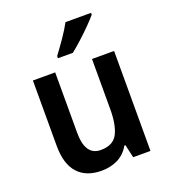

<svg xmlns="http://www.w3.org/2000/svg" viewBox="-141 -868 865 980"><g transform="rotate(-20 292.0 -378.0)"><path d="M511 -543V0H417L401 -71H395Q371 -29 331.5 -9.5Q292 10 244 10Q160 10 115 -39.5Q70 -89 70 -188V-543H191V-215Q191 -91 275 -91Q342 -91 366.5 -137.5Q391 -184 391 -272V-543ZM467 -756Q451 -737 423.5 -709Q396 -681 365 -653Q334 -625 310 -606H229V-618Q254 -651 282 -691.5Q310 -732 328 -766H467Z"/></g></svg>

Font: Noto Sans Arabic UI SmCn SmBd
Style: Regular
Weight: 600
Width: 4
Designer: Monotype Design Team, Nadine Chahine and Nizar Qandah
Foundry: Monotype Imaging Inc.
Version: Version 2.010; ttfautohint (v1.8.4.7-5d5b)